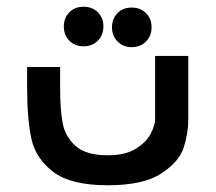

<svg xmlns="http://www.w3.org/2000/svg" viewBox="-20 -550 640 570"><path d="M60.5 -291V-351H158.5V-289.5Q158.5 -225 166 -184.8Q173.5 -144.5 204.2 -116.8Q235 -89 300.5 -89Q351.5 -89 382.8 -108.2Q414 -127.5 427.2 -152.8Q440.5 -178 440.5 -197V-384H539V-197Q539 -153.5 525.2 -111.5Q511.5 -69.5 458.5 -34.8Q405.5 0 300 0Q190 0 138 -39.8Q86 -79.5 73.2 -138Q60.5 -196.5 60.5 -291ZM169.5 -471.5Q169.5 -497 185.8 -513.5Q202 -530 228 -530Q254 -530 270.5 -513.5Q287 -497 287 -471.5Q287 -446 270.5 -429.2Q254 -412.5 228 -412.5Q202.5 -412.5 186 -429.2Q169.5 -446 169.5 -471.5ZM312.5 -469Q312.5 -494.5 328.8 -511Q345 -527.5 371 -527.5Q397 -527.5 413.5 -511Q430 -494.5 430 -469Q430 -443.5 413.5 -426.8Q397 -410 371 -410Q345.5 -410 329 -426.8Q312.5 -443.5 312.5 -469Z"/></svg>

Font: JuliaMono SemiBold
Style: Regular
Weight: 600
Monospace: yes
Designer: cormullion
Foundry: corm
Version: Version 0.055; ttfautohint (v1.8.4)